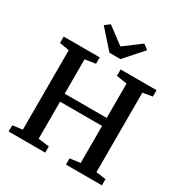

<svg xmlns="http://www.w3.org/2000/svg" viewBox="-217 -1138 1237 1300"><g transform="rotate(30 401.0 -487.5)"><path d="M113.5 -59V-680.5L38 -693V-743H319.5V-693L237 -680.5V-411.5H565.5V-680L483 -693V-743H764V-693L689 -680.5V-59L765.5 -48.5V0H484.5V-48.5L565.5 -59.5V-349H237V-59L322.5 -48.5V0H36.5V-48.5ZM361 -803 234 -945.5 273 -975 403.5 -877 534.5 -975 573.5 -945.5 446.5 -803Z"/></g></svg>

Font: Merriweather 36pt SemiBold
Style: Regular
Weight: 600
Version: Version 2.100